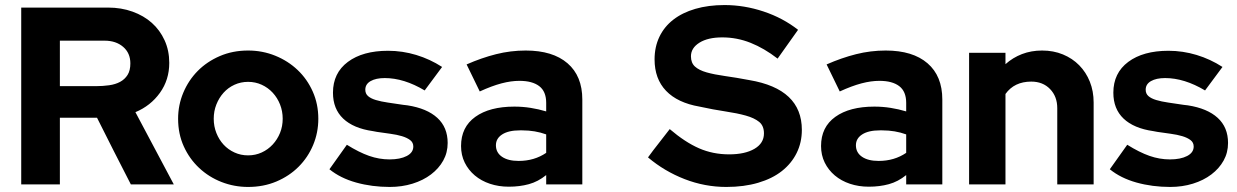

<svg xmlns="http://www.w3.org/2000/svg" viewBox="-20 -730 4898 760"><path d="M64 0V-700H408Q460 -700 504.5 -684Q549 -668 581 -639.5Q613 -611 631.5 -570.5Q650 -530 650 -481Q650 -414 613 -362.5Q576 -311 516 -286Q554 -214 592 -143Q630 -72 668 0H498Q464 -66 430.5 -132Q397 -198 364 -264H217V0ZM394 -569H217V-389H360Q387 -389 412 -392.5Q437 -396 455.5 -406Q474 -416 485 -433.5Q496 -451 496 -479Q496 -520 467.5 -544.5Q439 -569 394 -569Z M685 -260Q685 -314 705.5 -363Q726 -412 762.5 -449Q799 -486 850 -508Q901 -530 962 -530Q1019 -530 1069.5 -509.5Q1120 -489 1158 -453Q1196 -417 1218 -367.5Q1240 -318 1240 -260Q1240 -205 1219.5 -156Q1199 -107 1162 -70Q1125 -33 1074 -11.5Q1023 10 962 10Q907 10 857 -9.5Q807 -29 768.5 -65Q730 -101 707.5 -150.5Q685 -200 685 -260ZM962 -115Q991 -115 1016 -126.5Q1041 -138 1059.5 -158Q1078 -178 1088.5 -204Q1099 -230 1099 -260Q1099 -290 1088.5 -316.5Q1078 -343 1059.5 -363Q1041 -383 1016 -394.5Q991 -406 962 -406Q933 -406 908 -394.5Q883 -383 865 -363Q847 -343 836.5 -316.5Q826 -290 826 -260Q826 -230 836.5 -203.5Q847 -177 865 -157.5Q883 -138 908 -126.5Q933 -115 962 -115Z M1284 -60Q1301 -84 1318.5 -108.5Q1336 -133 1353 -157Q1401 -127 1441 -113Q1481 -99 1522 -99Q1564 -99 1590 -112.5Q1616 -126 1616 -150Q1616 -166 1603.5 -175.5Q1591 -185 1571 -191Q1551 -197 1525 -200.5Q1499 -204 1472 -208L1456 -211Q1379 -222 1338.5 -260.5Q1298 -299 1298 -363Q1298 -441 1357 -485Q1416 -529 1516 -529Q1573 -529 1627.5 -512.5Q1682 -496 1730 -465L1661 -372Q1579 -421 1503 -421Q1468 -421 1447 -409Q1426 -397 1426 -375Q1426 -359 1437 -349.5Q1448 -340 1468 -334Q1488 -328 1515.5 -324Q1543 -320 1576 -315L1593 -313Q1670 -301 1711 -263.5Q1752 -226 1752 -164Q1752 -126 1734.5 -94.5Q1717 -63 1686 -39.5Q1655 -16 1613 -3Q1571 10 1523 10Q1452 10 1389.5 -7.5Q1327 -25 1284 -60Z M1994 9Q1954 9 1919.5 -2.5Q1885 -14 1859.5 -35.5Q1834 -57 1819.5 -86.5Q1805 -116 1805 -152Q1805 -227 1861.5 -267.5Q1918 -308 2016 -308Q2049 -308 2080.5 -303Q2112 -298 2142 -289V-323Q2142 -368 2114.5 -389Q2087 -410 2036 -410Q2003 -410 1965 -400Q1927 -390 1879 -368Q1866 -395 1853 -421.5Q1840 -448 1827 -475Q1886 -501 1943.5 -515.5Q2001 -530 2061 -530Q2168 -530 2226.5 -479.5Q2285 -429 2285 -336V0H2142V-37Q2110 -11 2073.5 -1Q2037 9 1994 9ZM1943 -155Q1943 -126 1967 -109.5Q1991 -93 2033 -93Q2095 -93 2142 -125V-198Q2098 -214 2047 -214H2038Q1993 -214 1968 -198Q1943 -182 1943 -155Z M2545 -107Q2566 -136 2587.5 -163Q2609 -190 2631 -219Q2692 -167 2747 -143Q2802 -119 2866 -119Q2929 -119 2966.5 -141Q3004 -163 3004 -202Q3004 -232 2985 -247.5Q2966 -263 2932 -272.5Q2898 -282 2851 -289Q2804 -296 2749 -308Q2662 -323 2616.5 -370.5Q2571 -418 2571 -495Q2571 -544 2590 -584Q2609 -624 2645 -652Q2681 -680 2732.5 -695Q2784 -710 2848 -710Q2926 -710 3002.5 -684.5Q3079 -659 3139 -612L3058 -498Q3005 -539 2951 -560.5Q2897 -582 2839 -582Q2782 -582 2748.5 -561Q2715 -540 2715 -507Q2715 -481 2731 -466.5Q2747 -452 2777 -443.5Q2807 -435 2850 -429Q2893 -423 2946 -413Q3154 -378 3154 -216Q3154 -166 3133.5 -124.5Q3113 -83 3075 -53Q3037 -23 2981 -6.5Q2925 10 2855 10Q2770 10 2690 -21Q2610 -52 2545 -107Z M3419 9Q3379 9 3344.5 -2.5Q3310 -14 3284.5 -35.5Q3259 -57 3244.5 -86.5Q3230 -116 3230 -152Q3230 -227 3286.5 -267.5Q3343 -308 3441 -308Q3474 -308 3505.5 -303Q3537 -298 3567 -289V-323Q3567 -368 3539.5 -389Q3512 -410 3461 -410Q3428 -410 3390 -400Q3352 -390 3304 -368Q3291 -395 3278 -421.5Q3265 -448 3252 -475Q3311 -501 3368.5 -515.5Q3426 -530 3486 -530Q3593 -530 3651.5 -479.5Q3710 -429 3710 -336V0H3567V-37Q3535 -11 3498.5 -1Q3462 9 3419 9ZM3368 -155Q3368 -126 3392 -109.5Q3416 -93 3458 -93Q3520 -93 3567 -125V-198Q3523 -214 3472 -214H3463Q3418 -214 3393 -198Q3368 -182 3368 -155Z M3816 0V-521H3960V-476Q3989 -502 4025.5 -516Q4062 -530 4105 -530Q4150 -530 4187.5 -514.5Q4225 -499 4252 -471.5Q4279 -444 4294 -406.5Q4309 -369 4309 -324V0H4165V-302Q4165 -348 4136.5 -377.5Q4108 -407 4062 -407Q3995 -407 3960 -358V0Z M4373 -60Q4390 -84 4407.5 -108.5Q4425 -133 4442 -157Q4490 -127 4530 -113Q4570 -99 4611 -99Q4653 -99 4679 -112.5Q4705 -126 4705 -150Q4705 -166 4692.5 -175.5Q4680 -185 4660 -191Q4640 -197 4614 -200.5Q4588 -204 4561 -208L4545 -211Q4468 -222 4427.5 -260.5Q4387 -299 4387 -363Q4387 -441 4446 -485Q4505 -529 4605 -529Q4662 -529 4716.5 -512.5Q4771 -496 4819 -465L4750 -372Q4668 -421 4592 -421Q4557 -421 4536 -409Q4515 -397 4515 -375Q4515 -359 4526 -349.5Q4537 -340 4557 -334Q4577 -328 4604.5 -324Q4632 -320 4665 -315L4682 -313Q4759 -301 4800 -263.5Q4841 -226 4841 -164Q4841 -126 4823.5 -94.5Q4806 -63 4775 -39.5Q4744 -16 4702 -3Q4660 10 4612 10Q4541 10 4478.5 -7.5Q4416 -25 4373 -60Z"/></svg>

Font: Rosa Sans
Style: Bold
Weight: 700
Designer: Pentagram / MCKL
Foundry: Pentagram / MCKL
Version: Version 1.005;September 16, 2019;FontCreator 11.5.0.2425 64-